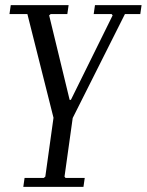

<svg xmlns="http://www.w3.org/2000/svg" viewBox="-20 -480 573 750"><path d="M351 -460H533L528 -425H468L264 -19L232 210L236 215H311L306 250H71L76 215H151L157 210L189 -20L87 -425H17L22 -460H248L243 -425H178L172 -420L252 -90H257L420 -420L416 -425H346Z"/></svg>

Font: Brygada 1918
Style: Italic
Weight: 400
Italic angle: -8°
Designer: Mateusz Machalski | Borys Kosmynka | Przemek Hoffer
Foundry: NIEPODLEGLA 2018
Version: Version 3.006